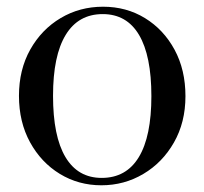

<svg xmlns="http://www.w3.org/2000/svg" viewBox="-20 -542 609 572"><path d="M282 10Q214 10 158.2 -24Q102.5 -58 69.5 -118.2Q36.5 -178.5 36.5 -256.5Q36.5 -334.5 70.2 -394.5Q104 -454.5 160.8 -488.2Q217.5 -522 287 -522Q356.5 -522 412 -488Q467.5 -454 500 -394Q532.5 -334 532.5 -255.5Q532.5 -177.5 498.2 -117.5Q464 -57.5 407 -23.8Q350 10 282 10ZM283 -12Q356 -12 393.5 -73.8Q431 -135.5 431 -255.5Q431 -376 394.2 -438Q357.5 -500 286 -500Q213.5 -500 175.8 -438.2Q138 -376.5 138 -256.5Q138 -136 175 -74Q212 -12 283 -12Z"/></svg>

Font: Newsreader 72pt
Style: Regular
Weight: 400
Designer: Hugues Gentile
Foundry: Production Type
Version: Version 1.003; ttfautohint (v1.8.3)